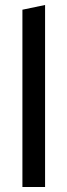

<svg xmlns="http://www.w3.org/2000/svg" viewBox="-20 -751 271 771"><path d="M161 -731V0H70V-712Z"/></svg>

Font: Rosa Sans
Style: Regular
Weight: 400
Designer: Pentagram / MCKL
Foundry: Pentagram / MCKL
Version: Version 1.005;September 16, 2019;FontCreator 11.5.0.2425 64-